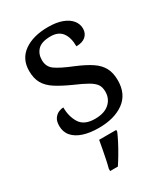

<svg xmlns="http://www.w3.org/2000/svg" viewBox="-189 -634 828 944"><g transform="rotate(-30 225.5 -162.0)"><path d="M210 10Q160 10 123 -2Q86 -14 65.5 -37.5Q45 -61 45 -96Q45 -123 56 -138Q67 -153 81.5 -159Q96 -165 108 -165Q108 -113 131.5 -75.5Q155 -38 216 -38Q269 -38 297.5 -63.5Q326 -89 326 -129Q326 -154 315.5 -170Q305 -186 278.5 -201.5Q252 -217 203 -238Q152 -261 118.5 -282.5Q85 -304 68.5 -332.5Q52 -361 52 -404Q52 -472 103.5 -508.5Q155 -545 240 -545Q288 -545 320.5 -532.5Q353 -520 369.5 -499Q386 -478 386 -453Q386 -426 367.5 -409.5Q349 -393 314 -393Q314 -443 293 -471Q272 -499 228 -499Q177 -499 155 -476.5Q133 -454 133 -419Q133 -381 161.5 -360.5Q190 -340 257 -313Q310 -291 343 -269Q376 -247 391.5 -218Q407 -189 407 -147Q407 -69 353 -29.5Q299 10 210 10ZM151 208Q157 186 162 161Q167 136 172 110.5Q177 85 181 61H278V71Q269 92 255 119Q241 146 225 173Q209 200 195 221H151Z"/></g></svg>

Font: Noto Serif Gurmukhi
Style: Regular
Weight: 400
Designer: Vaibhav Singh and the Monotype Design Team
Foundry: Monotype Imaging Inc.
Version: Version 2.003